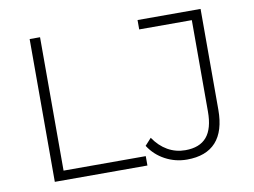

<svg xmlns="http://www.w3.org/2000/svg" viewBox="-76 -811 1228 927"><g transform="rotate(-10 538.0 -347.5)"><path d="M122 -700H173V-46H576V0H122ZM584 -95 615 -129Q644 -86 683.5 -63.5Q723 -41 770 -41Q840 -41 874.5 -81.5Q909 -122 909 -206V-654H651V-700H960V-206Q960 -101 912 -48Q864 5 770 5Q713 5 663.5 -21.5Q614 -48 584 -95Z"/></g></svg>

Font: Montserrat Atlas Light
Style: Regular
Weight: 300
Designer: Julieta Ulanovsky
Foundry: Julieta Ulanovsky
Version: Version 7.200